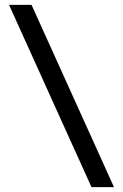

<svg xmlns="http://www.w3.org/2000/svg" viewBox="-20 -765 503 785"><path d="M354 0 17 -745H109L446 0Z"/></svg>

Font: Plus Jakarta Text Light
Style: Regular
Weight: 300
Designer: Gumpita Rahayu
Foundry: Tokotype Studio
Version: Version 1.000